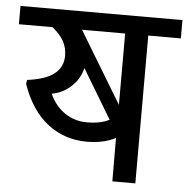

<svg xmlns="http://www.w3.org/2000/svg" viewBox="-63 -672 704 719"><g transform="rotate(5 289.5 -312.5)"><path d="M271 -211.9H272Q322.3 -211.9 355 -229L244.1 -413.6Q234.4 -372.6 203.1 -343.5Q171.9 -314.5 130.4 -307.1Q151.9 -260.7 188.5 -236.3Q225.1 -211.9 271 -211.9ZM384.8 -555.7H222.7L384.8 -287.6ZM276.4 -139.6Q193.8 -139.6 130.1 -188.2Q66.4 -236.8 31.7 -335.4L34.2 -350.6Q103.5 -359.4 135.7 -385Q168 -410.6 168 -453.1Q168 -482.4 155 -506.8Q142.1 -531.2 111.8 -555.7H-14.6V-624.5H594.2V-555.7H471.7V0H385.3L384.8 -163.1Q339.8 -139.6 276.4 -139.6Z"/></g></svg>

Font: Yantramanav
Style: Regular
Weight: 400
Version: Version 1.000;PS 1.0;hotconv 1.0.72;makeotf.lib2.5.5900; ttf